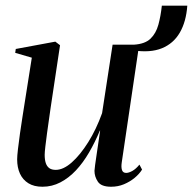

<svg xmlns="http://www.w3.org/2000/svg" viewBox="-20 -664 697 694"><path d="M133.5 11Q103 11 82.8 -1.5Q62.5 -14 52.2 -36.2Q42 -58.5 42 -88Q42 -100 45 -125.8Q48 -151.5 52.2 -181.5Q56.5 -211.5 60.5 -236.8Q64.5 -262 66 -272L95 -455.5L35 -473L37 -487L180 -513.5L197 -500.5L163 -274.5Q161 -258.5 157.2 -233.5Q153.5 -208.5 150 -182.5Q146.5 -156.5 144 -135Q141.5 -113.5 141.5 -104.5Q141.5 -86.5 145.5 -74.5Q149.5 -62.5 158.2 -56.2Q167 -50 181.5 -50Q209 -50 239.5 -77Q270 -104 299 -150.2Q328 -196.5 349 -255L387 -502.5H483L420 -76.5Q417.5 -59.5 421 -49.2Q424.5 -39 436 -39Q445.5 -39 458.5 -46.2Q471.5 -53.5 484 -69L493.5 -51Q483.5 -35 466.5 -21Q449.5 -7 428 2Q406.5 11 381.5 11Q346 11 333.8 -7.2Q321.5 -25.5 321.5 -46.5Q321.5 -51 323.8 -67.8Q326 -84.5 329.5 -107.2Q333 -130 336.2 -152.8Q339.5 -175.5 342 -192H341Q323.5 -150 302 -113Q280.5 -76 254.5 -48.2Q228.5 -20.5 198.2 -4.8Q168 11 133.5 11ZM565 -643.5H657Q653 -586 630 -546.2Q607 -506.5 565 -489.5Q523 -472.5 461 -482L464 -502.5Q504 -505 524 -524.2Q544 -543.5 552.5 -574.8Q561 -606 565 -643.5Z"/></svg>

Font: Merriweather 144pt
Style: Italic
Weight: 400
Italic angle: -7.8°
Version: Version 2.101